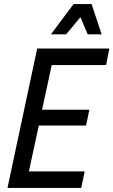

<svg xmlns="http://www.w3.org/2000/svg" viewBox="-20 -930 561 950"><path d="M17 0 164 -690H521L505 -608H236L188 -387H422L406 -309H172L123 -82H399L382 0ZM232 -760 344 -910H433L483 -760H414L378 -845L307 -760Z"/></svg>

Font: Radio Canada Condensed
Style: Italic
Weight: 400
Width: 3
Italic angle: -12°
Designer: Charles Daoud, Etienne Aubert Bonn, Alexandre Saumier Demers, Jacques Le Bailly
Foundry: Radio-Canada
Version: Version 2.104; ttfautohint (v1.8.4.7-5d5b);gftools[0.9.28.de